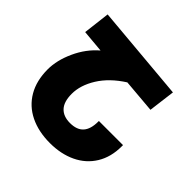

<svg xmlns="http://www.w3.org/2000/svg" viewBox="-186 -892 1069 1069"><g transform="rotate(45 349.0 -357.0)"><path d="M648 -270V-260Q648 -176 610.5 -115Q573 -54 506 -22Q439 10 352 10Q262 10 194.5 -23Q127 -56 90 -119.5Q53 -183 53 -272Q53 -343 89 -422Q125 -501 187 -554L54 -566L73 -724L637 -674L617 -517L418 -534Q332 -479 288 -408.5Q244 -338 244 -270Q244 -208 272 -178Q300 -148 352 -148Q406 -148 432 -177Q458 -206 458 -265V-270Z"/></g></svg>

Font: Noto Sans Armenian Black
Style: Regular
Weight: 900
Designer: Monotype Design team
Foundry: Monotype Imaging Inc.
Version: Version 1.000